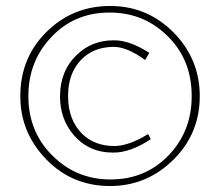

<svg xmlns="http://www.w3.org/2000/svg" viewBox="-20 -637 737 643"><path d="M480 -460 466 -436Q406 -480 361 -480Q292 -480 250 -435Q208 -390 208 -316V-315Q208 -235 256 -188Q298 -148 363 -148Q411 -148 476 -188L485 -171Q417 -126 361 -126H358Q276 -126 225 -187Q181 -240 181 -314Q181 -400 238 -454Q287 -501 358 -502Q359 -502 361 -502Q362 -502 363 -502Q415 -502 480 -460ZM48 -315Q48 -450 145 -539Q230 -617 349 -617Q481 -617 572 -517Q649 -431 649 -315Q649 -182 550 -92Q464 -14 349 -14Q214 -14 125 -114Q48 -200 48 -315ZM75 -315Q75 -189 165 -107Q242 -36 350 -36Q474 -36 554 -127Q622 -205 622 -315Q622 -443 533 -524Q456 -595 347 -595Q223 -595 144 -504Q75 -426 75 -315Z"/></svg>

Font: Tajawal ExtraLight
Style: Regular
Weight: 275
Designer: Boutros Fonts
Foundry: Created by Boutros International 2017
Version: Version 1.700